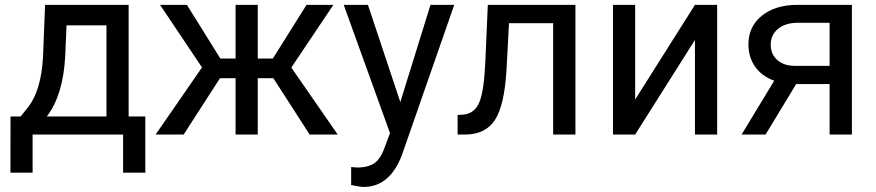

<svg xmlns="http://www.w3.org/2000/svg" viewBox="-20 -548 3566 782"><path d="M64 -73.7 95.2 -112.3Q147.9 -180.7 155.3 -317.4L163.6 -528.3H503.9V-73.7H571.8V155.3H481.4V0H112.8V155.3H22.5L22.9 -73.7ZM170.9 -73.7H413.6V-444.8H251L245.6 -318.8Q237.3 -161.1 170.9 -73.7Z M1093.3 -229.5H1029.8V0H939.5V-229.5H876L728 0H613.8L802.7 -273.4L631.8 -528.3H741.2L877.4 -309.6H939.5V-528.3H1029.8V-309.6H1091.3L1228.5 -528.3H1337.9L1166.5 -272.9L1355.5 0H1241.2Z M1610.4 -132.3 1733.4 -528.3H1830.1L1617.7 81.5Q1568.4 213.4 1460.9 213.4L1443.8 211.9L1410.2 205.6V132.3L1434.6 134.3Q1480.5 134.3 1506.1 115.7Q1531.7 97.2 1548.3 47.9L1568.4 -5.9L1379.9 -528.3H1478.5Z M2323.7 -528.3V0H2232.9V-453.6H2053.2L2042.5 -255.9Q2033.7 -119.6 1996.8 -61Q1960 -2.4 1879.9 0H1843.8V-79.6L1869.6 -81.5Q1913.6 -86.4 1932.6 -132.3Q1951.7 -178.2 1957 -302.2L1966.8 -528.3Z M2810.5 -528.3H2900.9V0H2810.5V-385.3L2566.9 0H2476.6V-528.3H2566.9V-142.6Z M3449.7 -528.3V0H3358.9V-205.6H3222.7L3098.1 0H3000.5L3133.3 -219.2Q3082.5 -237.8 3055.4 -276.6Q3028.3 -315.4 3028.3 -367.2Q3028.3 -439.5 3082.5 -483.6Q3136.7 -527.8 3227.5 -528.3ZM3119.1 -366.2Q3119.1 -327.6 3145.5 -304Q3171.9 -280.3 3215.3 -279.8H3358.9V-455.1H3229Q3178.7 -455.1 3148.9 -430.4Q3119.1 -405.8 3119.1 -366.2Z"/></svg>

Font: Roboto-ThirdPerson-AD3FC
Style: ThirdPerson-AD3FC
Weight: 400
Designer: Google
Version: Version 2.137; 2017